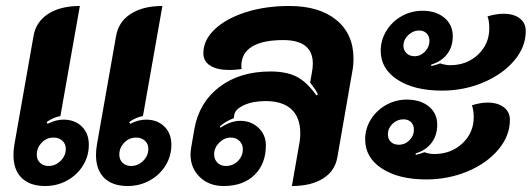

<svg xmlns="http://www.w3.org/2000/svg" viewBox="-20 -613 1778 642"><path d="M25 -95Q25 -111 28 -129L92 -492Q100 -540 141 -566.5Q182 -593 247 -593L182 -225Q159 -221 136 -205L139 -199Q167 -213 192 -213Q230 -213 253.5 -190Q277 -167 277 -129Q277 -91 257.5 -59.5Q238 -28 204.5 -9.5Q171 9 131 9Q80 9 52.5 -18Q25 -45 25 -95ZM301 -95Q301 -111 304 -129L368 -492Q376 -540 417 -566.5Q458 -593 523 -593L458 -225Q435 -221 412 -205L415 -199Q443 -213 468 -213Q506 -213 529.5 -190Q553 -167 553 -129Q553 -91 533.5 -59.5Q514 -28 480.5 -9.5Q447 9 407 9Q356 9 328.5 -18Q301 -45 301 -95ZM200 -115Q200 -132 188.5 -142.5Q177 -153 159 -153Q136 -153 119.5 -136Q103 -119 103 -96Q103 -79 114 -68.5Q125 -58 142 -58Q165 -58 182.5 -75Q200 -92 200 -115ZM476 -115Q476 -132 464.5 -142.5Q453 -153 435 -153Q412 -153 395.5 -136Q379 -119 379 -96Q379 -79 390 -68.5Q401 -58 418 -58Q441 -58 458.5 -75Q476 -92 476 -115Z M617 -97Q617 -104 619 -118L630 -182Q646 -271 714 -322.5Q782 -374 884 -374Q938 -374 972 -356.5Q1006 -339 1038 -294L1043 -298Q1035 -314 1017 -337L1023 -371Q1026 -386 1026 -400Q1026 -479 927 -479Q858 -479 822.5 -457Q787 -435 787 -392Q787 -384 788 -382Q765 -379 747 -379Q706 -379 683 -393.5Q660 -408 660 -435Q660 -479 698 -515Q736 -551 801.5 -572Q867 -593 947 -593Q1048 -593 1105 -546Q1162 -499 1162 -417Q1162 -394 1158 -374L1108 -87Q1100 -41 1060 -16Q1020 9 956 9L980 -128Q984 -147 984 -168Q984 -220 954.5 -247.5Q925 -275 868 -275Q825 -275 795 -261Q765 -247 763 -227L762 -218Q733 -207 715 -190L717 -186Q752 -209 783 -209Q820 -209 844.5 -185.5Q869 -162 869 -127Q869 -65 831 -28Q793 9 728 9Q679 9 648 -21Q617 -51 617 -97ZM792 -114Q792 -131 780.5 -142Q769 -153 752 -153Q730 -153 713 -136Q696 -119 696 -97Q696 -80 707 -69Q718 -58 735 -58Q759 -58 775.5 -74.5Q792 -91 792 -114Z M1253 -443Q1253 -479 1272 -510Q1291 -541 1323 -559Q1355 -577 1393 -577Q1438 -577 1466 -553.5Q1494 -530 1494 -492Q1494 -457 1475.5 -432.5Q1457 -408 1422 -397V-392Q1436 -395 1452 -401Q1470 -395 1485 -395Q1541 -395 1578.5 -430.5Q1616 -466 1616 -518Q1616 -545 1610 -558Q1638 -567 1664 -567Q1698 -567 1718 -551.5Q1738 -536 1738 -509Q1738 -456 1699.5 -410.5Q1661 -365 1596.5 -337.5Q1532 -310 1458 -310Q1365 -310 1309 -346.5Q1253 -383 1253 -443ZM1416 -476Q1416 -492 1406.5 -501.5Q1397 -511 1381 -511Q1361 -511 1345 -495.5Q1329 -480 1329 -460Q1329 -445 1339.5 -435Q1350 -425 1366 -425Q1386 -425 1401 -440.5Q1416 -456 1416 -476ZM1201 -147Q1201 -183 1220 -213.5Q1239 -244 1271 -262Q1303 -280 1340 -280Q1386 -280 1414 -257Q1442 -234 1442 -196Q1442 -161 1423.5 -136Q1405 -111 1370 -100V-95Q1383 -98 1399 -104Q1416 -98 1432 -98Q1488 -98 1526 -133.5Q1564 -169 1564 -221Q1564 -245 1558 -261Q1587 -270 1610 -270Q1644 -270 1664.5 -254.5Q1685 -239 1685 -212Q1685 -159 1646.5 -113Q1608 -67 1543.5 -40Q1479 -13 1405 -13Q1313 -13 1257 -49.5Q1201 -86 1201 -147ZM1364 -179Q1364 -195 1354.5 -204.5Q1345 -214 1329 -214Q1308 -214 1292.5 -199Q1277 -184 1277 -164Q1277 -148 1287 -138.5Q1297 -129 1314 -129Q1334 -129 1349 -144Q1364 -159 1364 -179Z"/></svg>

Font: K2D ExtraBold
Style: Italic
Weight: 800
Italic angle: -10°
Designer: Katatrad Aksorn Co.,Ltd.
Foundry: Cadson Demak Co.,Ltd.
Version: Version 1.000; ttfautohint (v1.6)